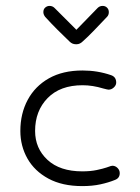

<svg xmlns="http://www.w3.org/2000/svg" viewBox="-20 -631 476 651"><path d="M330 -331Q294 -342 260 -342Q184 -342 141.5 -298.5Q99 -255 99 -187Q99 -128 141 -89Q183 -50 259 -50Q287 -50 308 -54.5Q329 -59 341 -63Q352 -67 355.5 -68Q359 -69 361 -69Q371 -69 378.5 -61.5Q386 -54 386 -44Q386 -27 370 -21Q348 -12 320.5 -6Q293 0 259 0Q191 0 144 -25.5Q97 -51 73 -93.5Q49 -136 49 -187Q49 -246 74 -292.5Q99 -339 146 -365.5Q193 -392 260 -392Q311 -392 357 -376Q374 -370 374 -351Q374 -342 366 -334.5Q358 -327 348 -327Q345 -327 330 -331ZM237 -481Q225 -481 216 -490Q199 -506 175.5 -529.5Q152 -553 133 -574Q127 -582 127 -590Q127 -600 133.5 -605.5Q140 -611 148 -611Q158 -611 165 -604Q181 -588 201.5 -567.5Q222 -547 239 -530Q256 -547 276.5 -568.5Q297 -590 311 -604Q318 -611 328 -611Q337 -611 343 -605Q349 -599 349 -590Q349 -580 343 -574Q325 -555 301 -530Q277 -505 261 -491Q251 -481 240 -481Z"/></svg>

Font: Hubballi
Style: Regular
Weight: 400
Designer: Erin McLaughlin
Version: Version 1.000; ttfautohint (v1.8.3)